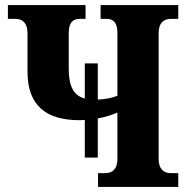

<svg xmlns="http://www.w3.org/2000/svg" viewBox="-20 -734 743 754"><path d="M313 -115H364V-269C394 -274 420 -283 441 -292V-110C441 -69 421 -54 393 -54H365V0H680V-54H651C624 -54 603 -69 603 -110V-604C603 -645 624 -660 651 -660H680V-714H375V-660H399C425 -660 441 -645 441 -605V-358C420 -349 392 -344 364 -343V-485H313V-347C269 -359 250 -395 250 -463V-605C250 -645 266 -660 293 -660H316V-714H11V-660H40C67 -660 88 -645 88 -604V-453C88 -318 162 -262 293 -262C300 -262 307 -263 313 -263Z"/></svg>

Font: Noto Serif Condensed ExtraBold
Style: Regular
Weight: 800
Width: 3
Designer: Monotype Design Team
Foundry: Monotype Imaging Inc.
Version: Version 2.013